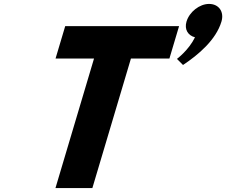

<svg xmlns="http://www.w3.org/2000/svg" viewBox="-20 -958 1152 978"><path d="M1044.8 -938C1094.8 -938 1122.9 -898 1108 -848C1080.3 -755 990.7 -679 912.2 -627L881.4 -658C881.4 -658 941.8 -703 973.2 -768C937.9 -777 918.1 -808 930 -848C944.9 -898 996.8 -938 1044.8 -938ZM263 -660H459L262.5 0H450.5L647 -660H843L892.2 -825H312.2Z"/></svg>

Font: Hussar
Style: BdOblThree
Weight: 700
Foundry: Cannot Into Space Fonts
Version: Version 2.00